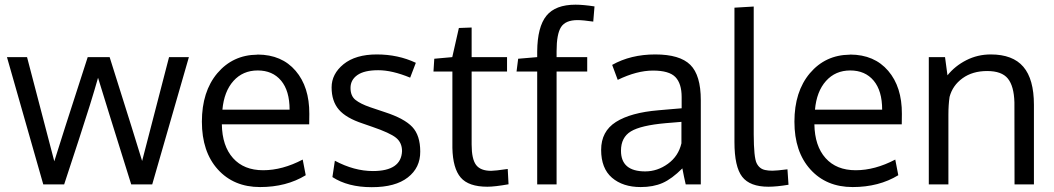

<svg xmlns="http://www.w3.org/2000/svg" viewBox="-20 -776 4437 808"><path d="M162.1 0 9.3 -535.6H93.8L208.5 -97.2Q232.4 -175.3 349.1 -535.6H441.4Q557.6 -167.5 578.1 -98.6L691.4 -535.6H774.9L620.6 0H532.2Q419.4 -360.4 392.6 -448.7Q363.8 -346.7 313 -192.1Q262.2 -37.6 250 0Z M916 -314.5H1198.7Q1198.7 -394 1162.8 -436.8Q1127 -479.5 1064.5 -479.5Q1002 -479.5 962.4 -435.3Q922.9 -391.1 916 -314.5ZM1281.7 -296.9 1281.2 -252.9H913.6Q915 -161.6 960.7 -110.6Q1006.3 -59.6 1087.4 -59.6Q1168.5 -59.6 1253.9 -104.5L1266.6 -38.6Q1185.1 11.2 1074.5 11.2Q963.9 11.2 896.7 -63Q829.6 -137.2 829.6 -263.9Q829.6 -390.6 894.5 -467.8Q960 -544.9 1062.5 -545.9Q1063.5 -545.9 1064.5 -546.4Q1166 -545.9 1224.1 -478Q1282.2 -410.2 1281.7 -296.9Z M1378.9 -30.8 1389.2 -99.6Q1470.7 -56.2 1549.3 -56.2Q1668.5 -56.2 1671.9 -140.1Q1671.9 -175.8 1646.5 -196.3Q1621.1 -216.8 1546.9 -242.2L1506.3 -256.3Q1436.5 -279.3 1406.2 -314.5Q1375.5 -350.1 1375.5 -408.2Q1375.5 -464.8 1425.8 -505.9Q1476.6 -546.9 1565.9 -546.9Q1655.3 -546.9 1730 -511.7L1706.1 -449.2Q1630.4 -480.5 1571.8 -480.5Q1513.2 -480.5 1484.1 -460.2Q1455.1 -439.9 1455.1 -406Q1455.1 -372.1 1476.1 -355.5Q1497.1 -338.9 1536.6 -325.2Q1576.2 -311.5 1600.6 -303.7Q1681.6 -277.3 1715.1 -241.7Q1748.5 -206.1 1748.5 -138.2Q1749 -70.3 1696.3 -29.3Q1644 11.7 1544.9 11.7Q1544.4 11.7 1543.9 11.7Q1444.3 11.7 1378.9 -30.8Z M2031.2 9.8Q1952.1 9.8 1918.9 -28.8Q1885.7 -67.4 1883.8 -153.3V-475.1H1804.2L1807.6 -528.8L1883.3 -535.6L1911.1 -658.2L1964.8 -660.2V-535.6H2113.8V-475.1H1964.8V-168Q1964.8 -106.9 1983.4 -82Q2002 -57.1 2046.9 -57.1Q2063 -57.1 2116.7 -64.9L2120.1 -0.5Q2062 9.8 2031.2 9.8Z M2240.7 0V-475.1H2153.8L2160.6 -528.8L2240.7 -535.6V-559.6Q2241.7 -663.1 2279.5 -709.7Q2317.4 -756.3 2401.9 -756.3Q2434.6 -756.3 2481.9 -749L2476.6 -685.1Q2433.1 -691.4 2410.6 -691.4Q2359.9 -691.4 2341.1 -662.1Q2322.3 -632.8 2322.3 -560.5V-535.6H2451.2V-475.1H2322.3V0Z M2593.3 -141.6Q2593.3 -54.7 2695.3 -54.7Q2746.6 -54.7 2790.8 -86.7Q2835 -118.7 2847.7 -172.9V-263.2Q2845.2 -263.2 2818.1 -260.7Q2791 -258.3 2782.7 -257.8Q2676.8 -248.5 2635 -223.1Q2593.3 -197.8 2593.3 -141.6ZM2556.2 -502.9Q2634.3 -546.9 2737.5 -546.9Q2840.8 -546.9 2885 -503.2Q2929.2 -459.5 2929.2 -354.5V0H2865.7Q2858.4 -31.2 2851.6 -67.4Q2807.1 -22.9 2768.1 -5.9Q2729 11.2 2676.3 11.2Q2601.1 11.2 2555.4 -28.1Q2509.8 -67.4 2509.8 -145.3Q2509.8 -223.1 2572 -262.7Q2634.3 -302.2 2751.5 -312Q2767.6 -313.5 2800 -316.2Q2832.5 -318.8 2848.6 -320.3V-367.7Q2848.6 -424.3 2822.3 -451.7Q2795.9 -479 2728 -479Q2660.2 -479 2579.6 -439.9Z M3213.9 9.8Q3135.7 9.8 3103.3 -32.2Q3070.8 -74.2 3070.8 -178.2V-743.7L3151.9 -748.5V-210.4Q3152.3 -113.3 3164.1 -89.4Q3175.8 -65.4 3200.2 -60.5Q3212.9 -57.6 3230.5 -57.6Q3248 -57.6 3293.9 -63.5L3298.3 1.5Q3248 9.8 3213.9 9.8Z M3409.7 -314.5H3692.4Q3692.4 -394 3656.5 -436.8Q3620.6 -479.5 3558.1 -479.5Q3495.6 -479.5 3456.1 -435.3Q3416.5 -391.1 3409.7 -314.5ZM3775.4 -296.9 3774.9 -252.9H3407.2Q3408.7 -161.6 3454.3 -110.6Q3500 -59.6 3581.1 -59.6Q3662.1 -59.6 3747.6 -104.5L3760.3 -38.6Q3678.7 11.2 3568.1 11.2Q3457.5 11.2 3390.4 -63Q3323.2 -137.2 3323.2 -263.9Q3323.2 -390.6 3388.2 -467.8Q3453.6 -544.9 3556.2 -545.9Q3557.1 -545.9 3558.1 -546.4Q3659.7 -545.9 3717.8 -478Q3775.9 -410.2 3775.4 -296.9Z M3888.7 0V-535.6H3957L3967.3 -459Q3999 -498.5 4046.6 -522.7Q4094.2 -546.9 4149.4 -546.9Q4242.2 -546.9 4286.6 -494.9Q4331.1 -442.9 4331.1 -335V0H4249.5Q4249.5 -322.3 4249 -345.2Q4247.1 -413.6 4221.4 -445.3Q4195.8 -477.1 4134.3 -477.1Q4072.8 -477.1 4030.8 -446.8Q3988.8 -416.5 3976.1 -368.2Q3971.2 -335.4 3971.2 -293V0Z"/></svg>

Font: Oxygen
Style: Normal
Weight: 400
Designer: Vernon Adams
Foundry: Vernon Adams
Version: Version Release 0.2.2 webfont; ttfautohint (v0.8.52-bc40) -l